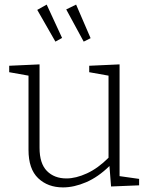

<svg xmlns="http://www.w3.org/2000/svg" viewBox="-20 -808 653 835"><path d="M254 7Q188 7 146 -33Q104 -73 104 -156V-479L20 -494V-522L152 -528V-165Q152 -97 184 -64.5Q216 -32 269 -32Q310 -32 358 -54Q406 -76 452 -122V-479L368 -494V-522L500 -528V-42L585 -30V-2L463 3L456 -86Q407 -38 354.5 -15.5Q302 7 254 7ZM221 -627 142 -765 183 -788 250 -643ZM344 -627 268 -767 311 -788 374 -642Z"/></svg>

Font: Bitter Light
Style: Regular
Weight: 300
Designer: Sol Matas, and Bitter project Authors
Foundry: Sol Matas
Version: Version 2.001